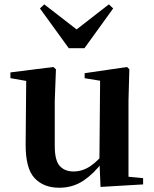

<svg xmlns="http://www.w3.org/2000/svg" viewBox="-20 -857 718 893"><path d="M255.7 16.2Q182.1 16.2 140.2 -29.3Q98.3 -74.7 99.3 -187.9L102 -497.7L132 -475.4L28.4 -493.5V-520.2L228 -545.4L240.2 -534.8L234.7 -388.7V-177.8Q234.7 -111 257.7 -85.3Q280.7 -59.5 321.8 -59.5Q364.7 -59.5 402.5 -85.8Q440.3 -112.1 469.6 -153.8L503.2 -103H456Q418.4 -51 368.8 -17.4Q319.2 16.2 255.7 16.2ZM447.6 12.4 442.4 -109.4V-111.9L445.6 -481.6L373.7 -493.2V-516.6L570.9 -545.4L581.6 -534.8L577.6 -388.7V-35L645.6 -28.5V0.7ZM185.9 -836.7 373 -691.7H299.7L486.3 -836.7L506.4 -817.8L372.7 -632.7H299.9L165.8 -817.8Z"/></svg>

Font: Noto Serif KR ExtraLight
Style: Regular
Weight: 200
Designer: Ryoko NISHIZUKA 西塚涼子 (kana & ideographs); Frank Grießhammer (Latin, Greek & Cyrillic); Wenlong ZHANG 张文龙 (bopomofo); San
Foundry: Adobe
Version: Version 2.002-H1;hotconv 1.1.0;makeotfexe 2.6.0